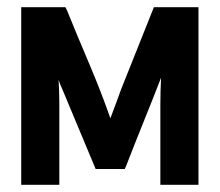

<svg xmlns="http://www.w3.org/2000/svg" viewBox="-20 -514 611 534"><path d="M143 -292Q144 -274 144.5 -257Q145 -240 145 -223V0H39V-494H162L166 -486Q196 -412 228 -337Q260 -262 287 -185Q291 -195 294.5 -205Q298 -215 302 -225Q306 -235 309.5 -245.5Q313 -256 317 -266L408 -494H532V0H426V-223Q426 -242 426.5 -260.5Q427 -279 428 -298Q404 -236 379.5 -175.5Q355 -115 331 -53L327 -44H246L152 -269Q147 -279 143 -292Z"/></svg>

Font: Codetta
Style: Bold
Weight: 700
Designer: Ulrich Proeller
Foundry: PROSA GmbH
Version: Version 2.00;September 29, 2018;FontCreator 11.5.0.2427 64-b